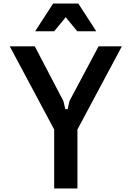

<svg xmlns="http://www.w3.org/2000/svg" viewBox="-20 -1061 740 1081"><path d="M176 -800 337 -492 348 -446H361L371 -492L535 -800H666L416 -332V0H285V-332L35 -800ZM178 -885 279 -1041H421L522 -885H415L350 -964L285 -885Z"/></svg>

Font: Martian Mono Medium
Style: Regular
Weight: 500
Monospace: yes
Designer: Roman Shamin
Foundry: Evil Martians
Version: Version 1.000; ttfautohint (v1.8.4.7-5d5b)